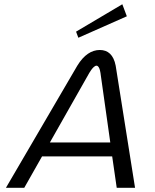

<svg xmlns="http://www.w3.org/2000/svg" viewBox="-20 -897 740 917"><path d="M585.8 -819.2 564.2 -876.7 343.3 -745.8 354.2 -716.7ZM218.3 -216.7 402.5 -541.7C402.5 -541.7 424.2 -583.3 440.8 -583.3C457.5 -583.3 460.8 -541.7 460.8 -541.7L506.7 -216.7ZM456.7 -658.3C417.5 -658.3 380.8 -635 349.2 -583.3L8.3 0H95.8L180.8 -150H515.8L537.5 0H625L532.5 -583.3C522.5 -635 495.8 -658.3 456.7 -658.3Z"/></svg>

Font: BoonHome
Style: Book Oblique
Weight: 400
Italic angle: -12°
Designer: Sungsit Sawaiwan
Foundry: Sungsit Sawaiwan
Version: Version 0.2